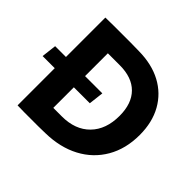

<svg xmlns="http://www.w3.org/2000/svg" viewBox="-184 -848 1030 1030"><g transform="rotate(45 331.0 -333.0)"><path d="M175 1Q148 1 121.5 1Q95 1 69 0V-282H-23L-13 -367H69V-666Q101 -667 133 -667Q165 -667 196 -667Q228 -667 260 -667Q292 -667 323 -666Q422 -665 494 -626.5Q566 -588 605.5 -517.5Q645 -447 645 -351Q645 -246 599.5 -167.5Q554 -89 472 -45.5Q390 -2 280 0Q254 1 227.5 1Q201 1 175 1ZM214 -126H279Q380 -126 438 -185Q496 -244 496 -347Q496 -440 446.5 -490Q397 -540 304 -540H214V-367H345L335 -282H214Z"/></g></svg>

Font: Secular One
Style: Regular
Weight: 400
Designer: Michal Sahar
Foundry: Hagilda
Version: Version 1.002; ttfautohint (v1.8.4.7-5d5b);gftools[0.9.29]